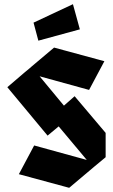

<svg xmlns="http://www.w3.org/2000/svg" viewBox="-20 -894 539 916"><path d="M310 2 70 -63 143 -200 394 -131 260 -291 207 -247 15 -478 98 -549 127 -573 130 -576 238 -667 478 -602 405 -465 169 -530 285 -390 336 -435 484 -260V-144L431 -100ZM361 -754 163 -700 140 -786 328 -874Z"/></svg>

Font: Blaka Ink
Style: Regular
Weight: 400
Designer: Mohamed Gaber
Foundry: Kief Type Foundry
Version: Version 1.003; ttfautohint (v1.8.4.7-5d5b)